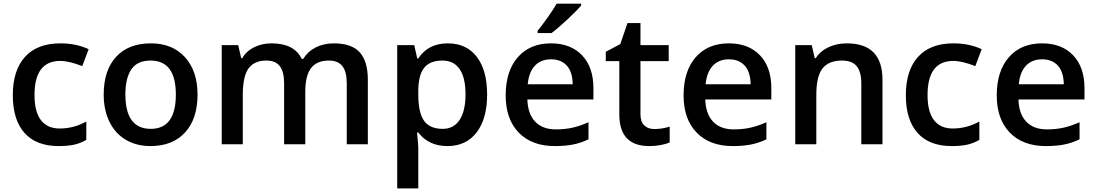

<svg xmlns="http://www.w3.org/2000/svg" viewBox="-20 -786 5977 1046"><path d="M299.8 9.8Q177.2 9.8 113.5 -61.8Q49.8 -133.3 49.8 -267.1Q49.8 -403.3 116.5 -476.6Q183.1 -549.8 309.1 -549.8Q394.5 -549.8 462.9 -518.1L428.2 -425.8Q355.5 -454.1 308.1 -454.1Q168 -454.1 168 -268.1Q168 -177.2 202.9 -131.6Q237.8 -85.9 305.2 -85.9Q381.8 -85.9 450.2 -124V-23.9Q419.4 -5.9 384.5 2Q349.6 9.8 299.8 9.8Z M1056.2 -271Q1056.2 -138.7 988.3 -64.5Q920.4 9.8 799.3 9.8Q723.6 9.8 665.5 -24.4Q607.4 -58.6 576.2 -122.6Q544.9 -186.5 544.9 -271Q544.9 -402.3 612.3 -476.1Q679.7 -549.8 802.2 -549.8Q919.4 -549.8 987.8 -474.4Q1056.2 -398.9 1056.2 -271ZM663.1 -271Q663.1 -84 801.3 -84Q938 -84 938 -271Q938 -456.1 800.3 -456.1Q728 -456.1 695.6 -408.2Q663.1 -360.4 663.1 -271Z M1643.1 0H1527.8V-333Q1527.8 -395 1504.4 -425.5Q1481 -456.1 1431.2 -456.1Q1364.7 -456.1 1333.7 -412.8Q1302.7 -369.6 1302.7 -269V0H1188V-540H1277.8L1293.9 -469.2H1299.8Q1322.3 -507.8 1365 -528.8Q1407.7 -549.8 1459 -549.8Q1583.5 -549.8 1624 -464.8H1631.8Q1655.8 -504.9 1699.2 -527.3Q1742.7 -549.8 1798.8 -549.8Q1895.5 -549.8 1939.7 -501Q1983.9 -452.1 1983.9 -352.1V0H1869.1V-333Q1869.1 -395 1845.5 -425.5Q1821.8 -456.1 1772 -456.1Q1705.1 -456.1 1674.1 -414.3Q1643.1 -372.6 1643.1 -286.1Z M2418 9.8Q2315.4 9.8 2258.8 -64H2252Q2258.8 4.4 2258.8 19V240.2H2144V-540H2236.8Q2240.7 -524.9 2252.9 -467.8H2258.8Q2312.5 -549.8 2419.9 -549.8Q2521 -549.8 2577.4 -476.6Q2633.8 -403.3 2633.8 -271Q2633.8 -138.7 2576.4 -64.5Q2519 9.8 2418 9.8ZM2390.1 -456.1Q2321.8 -456.1 2290.3 -416Q2258.8 -376 2258.8 -288.1V-271Q2258.8 -172.4 2290 -128.2Q2321.3 -84 2392.1 -84Q2451.7 -84 2483.9 -132.8Q2516.1 -181.6 2516.1 -272Q2516.1 -362.8 2484.1 -409.4Q2452.1 -456.1 2390.1 -456.1Z M3002.9 9.8Q2877 9.8 2805.9 -63.7Q2734.9 -137.2 2734.9 -266.1Q2734.9 -398.4 2800.8 -474.1Q2866.7 -549.8 2981.9 -549.8Q3088.9 -549.8 3150.9 -484.9Q3212.9 -419.9 3212.9 -306.2V-244.1H2853Q2855.5 -165.5 2895.5 -123.3Q2935.5 -81.1 3008.3 -81.1Q3056.2 -81.1 3097.4 -90.1Q3138.7 -99.1 3186 -120.1V-26.9Q3144 -6.8 3101.1 1.5Q3058.1 9.8 3002.9 9.8ZM2981.9 -462.9Q2927.2 -462.9 2894.3 -428.2Q2861.3 -393.6 2855 -327.1H3100.1Q3099.1 -394 3067.9 -428.5Q3036.6 -462.9 2981.9 -462.9ZM2908.7 -606V-618.2Q2936.5 -652.3 2966.1 -694.3Q2995.6 -736.3 3012.7 -766.1H3146V-755.9Q3120.6 -726.1 3070.1 -679Q3019.5 -631.8 2984.9 -606Z M3544.4 -83Q3586.4 -83 3628.4 -96.2V-9.8Q3609.4 -1.5 3579.3 4.2Q3549.3 9.8 3517.1 9.8Q3354 9.8 3354 -162.1V-453.1H3280.3V-503.9L3359.4 -545.9L3398.4 -660.2H3469.2V-540H3623V-453.1H3469.2V-164.1Q3469.2 -122.6 3490 -102.8Q3510.7 -83 3544.4 -83Z M3972.2 9.8Q3846.2 9.8 3775.1 -63.7Q3704.1 -137.2 3704.1 -266.1Q3704.1 -398.4 3770 -474.1Q3835.9 -549.8 3951.2 -549.8Q4058.1 -549.8 4120.1 -484.9Q4182.1 -419.9 4182.1 -306.2V-244.1H3822.3Q3824.7 -165.5 3864.7 -123.3Q3904.8 -81.1 3977.5 -81.1Q4025.4 -81.1 4066.7 -90.1Q4107.9 -99.1 4155.3 -120.1V-26.9Q4113.3 -6.8 4070.3 1.5Q4027.3 9.8 3972.2 9.8ZM3951.2 -462.9Q3896.5 -462.9 3863.5 -428.2Q3830.6 -393.6 3824.2 -327.1H4069.3Q4068.4 -394 4037.1 -428.5Q4005.9 -462.9 3951.2 -462.9Z M4787.6 0H4672.4V-332Q4672.4 -394.5 4647.2 -425.3Q4622.1 -456.1 4567.4 -456.1Q4494.6 -456.1 4460.9 -413.1Q4427.2 -370.1 4427.2 -269V0H4312.5V-540H4402.3L4418.5 -469.2H4424.3Q4448.7 -507.8 4493.7 -528.8Q4538.6 -549.8 4593.3 -549.8Q4787.6 -549.8 4787.6 -352.1Z M5165 9.8Q5042.5 9.8 4978.8 -61.8Q4915 -133.3 4915 -267.1Q4915 -403.3 4981.7 -476.6Q5048.3 -549.8 5174.3 -549.8Q5259.8 -549.8 5328.1 -518.1L5293.5 -425.8Q5220.7 -454.1 5173.3 -454.1Q5033.2 -454.1 5033.2 -268.1Q5033.2 -177.2 5068.1 -131.6Q5103 -85.9 5170.4 -85.9Q5247.1 -85.9 5315.4 -124V-23.9Q5284.7 -5.9 5249.8 2Q5214.8 9.8 5165 9.8Z M5678.2 9.8Q5552.2 9.8 5481.2 -63.7Q5410.2 -137.2 5410.2 -266.1Q5410.2 -398.4 5476.1 -474.1Q5542 -549.8 5657.2 -549.8Q5764.2 -549.8 5826.2 -484.9Q5888.2 -419.9 5888.2 -306.2V-244.1H5528.3Q5530.8 -165.5 5570.8 -123.3Q5610.8 -81.1 5683.6 -81.1Q5731.4 -81.1 5772.7 -90.1Q5814 -99.1 5861.3 -120.1V-26.9Q5819.3 -6.8 5776.4 1.5Q5733.4 9.8 5678.2 9.8ZM5657.2 -462.9Q5602.5 -462.9 5569.6 -428.2Q5536.6 -393.6 5530.3 -327.1H5775.4Q5774.4 -394 5743.2 -428.5Q5711.9 -462.9 5657.2 -462.9Z"/></svg>

Font: f2_56222          
Style: Regular
Weight: 600
Foundry: Ascender Corporation
Version: Version 1.10